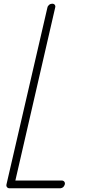

<svg xmlns="http://www.w3.org/2000/svg" viewBox="-20 -821 466 1037"><path d="M313 154Q322 154 327 160Q332 166 330 175Q328 181 324.5 186Q321 191 315 193.5Q309 196 304 196H32Q23 196 18 190Q13 184 15 175L236 -780Q237 -785 239.5 -788.5Q242 -792 245.5 -795Q249 -798 253.5 -799.5Q258 -801 262 -801Q268 -801 272 -798.5Q276 -796 278 -791Q280 -786 278 -780L63 154Z"/></svg>

Font: Soda Fountain
Style: ThinOblique
Weight: 400
Version: Version 1.0